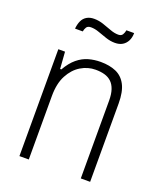

<svg xmlns="http://www.w3.org/2000/svg" viewBox="-134 -802 745 888"><g transform="rotate(20 239.0 -358.0)"><path d="M68 0V-526H101L107 -443H113Q134 -480 159.5 -501Q185 -522 213.5 -530Q242 -538 273 -538Q317 -538 349 -524Q381 -510 398.5 -476.5Q416 -443 416 -385V0H370V-383Q370 -415 362.5 -437Q355 -459 341 -472Q327 -485 307.5 -490.5Q288 -496 263 -496Q225 -496 191 -475.5Q157 -455 135.5 -414.5Q114 -374 114 -313V0ZM108 -642Q110 -664 117.5 -680.5Q125 -697 140 -706Q155 -715 176 -715Q199 -715 221.5 -707.5Q244 -700 265 -692Q286 -684 305 -684Q320 -684 326 -694Q332 -704 334 -716H372Q372 -694 363.5 -677.5Q355 -661 340 -652Q325 -643 303 -643Q281 -643 258.5 -650.5Q236 -658 215.5 -665.5Q195 -673 176 -673Q160 -673 154 -663.5Q148 -654 146 -642Z"/></g></svg>

Font: Archivo SemiCondensed Thin
Style: Regular
Weight: 250
Width: 4
Designer: Hector Gatti
Foundry: Omnibus-Type
Version: Version 2.001